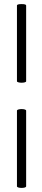

<svg xmlns="http://www.w3.org/2000/svg" viewBox="-20 -758 208 940"><path d="M63 -731Q63 -738 86 -738Q108 -738 108 -731V-360Q108 -357 101.5 -355Q95 -353 86 -353Q77 -353 70 -355Q63 -357 63 -360ZM63 -216Q63 -220 70 -222Q77 -224 86 -224Q95 -224 101.5 -222Q108 -220 108 -216V154Q108 158 101.5 160Q95 162 86 162Q77 162 70 160Q63 158 63 154Z"/></svg>

Font: Cormorant Upright SemiBold
Style: Regular
Weight: 600
Designer: Christian Thalmann (Catharsis Fonts)
Foundry: Catharsis Fonts
Version: Version 3.302